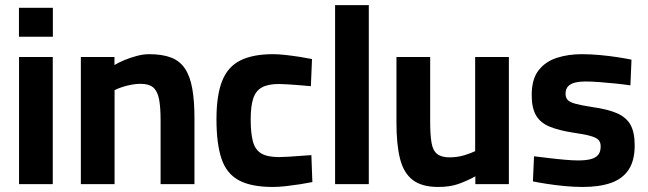

<svg xmlns="http://www.w3.org/2000/svg" viewBox="-20 -727 2559 758"><path d="M55.2 0V-501.9H188.3V0ZM54.8 -582.1V-696.2H188.7V-582.1Z M299.2 0V-501.9H431.9V-470.3Q447.8 -480 470.8 -489.6Q493.8 -499.2 519.6 -506.1Q545.3 -513.1 568.5 -513.1Q621.3 -513.1 655.8 -499.6Q690.3 -486.1 710.4 -456Q730.4 -425.9 739 -377.7Q747.7 -329.5 747.7 -260.4V0H614V-252.8Q614 -304.9 607.8 -336.2Q601.6 -367.6 584.7 -381.9Q567.7 -396.1 534.7 -396.1Q516.5 -396.1 497.1 -392.3Q477.7 -388.6 460.6 -382.7Q443.5 -376.9 432.3 -371.2V0Z M1057.4 11.1Q971.2 11.1 922.6 -15.4Q873.9 -41.9 854.3 -100.9Q834.6 -159.9 834.6 -256.1Q834.6 -351.3 857.1 -407.6Q879.5 -463.8 928.9 -488.4Q978.3 -513.1 1058.1 -513.1Q1079.3 -513.1 1107.2 -510Q1135.1 -506.9 1163.4 -502.5Q1191.7 -498 1211.8 -493.9L1207.3 -386.7Q1188.4 -388.7 1164.3 -390.5Q1140.2 -392.4 1117.7 -393.9Q1095.2 -395.4 1081.2 -395.4Q1037.9 -395.4 1013.6 -381.7Q989.4 -368.1 979.6 -337.8Q969.7 -307.4 969.7 -256.1Q969.7 -201 978.6 -168.2Q987.5 -135.4 1011.5 -121.2Q1035.4 -106.9 1081.2 -106.9Q1095.2 -106.9 1118 -108.2Q1140.8 -109.6 1165.6 -111.6Q1190.4 -113.6 1209.3 -114.6L1213.2 -8.2Q1193.2 -4.1 1165.3 0.3Q1137.4 4.6 1108.8 7.9Q1080.2 11.1 1057.4 11.1Z M1302.9 0V-706.7H1436V0Z M1710.2 11.1Q1645.5 11.1 1609.6 -16.4Q1573.6 -43.9 1559.4 -99.9Q1545.2 -155.8 1545.2 -240.9V-501.9H1678.3V-246.6Q1678.3 -194 1683.7 -163.2Q1689 -132.4 1705.9 -119.1Q1722.7 -105.8 1754.9 -105.8Q1785.5 -105.8 1812.6 -114Q1839.6 -122.2 1855.9 -130.3V-501.9H1989V0H1856.6V-30.8Q1823.1 -12.4 1789.4 -0.6Q1755.7 11.1 1710.2 11.1Z M2280.4 11.1Q2246.7 11.1 2209.4 7.6Q2172.2 4 2139.4 -1.1Q2106.6 -6.1 2083.9 -10.9L2088.3 -110Q2114.1 -107 2146.7 -103Q2179.4 -99 2210.9 -96.3Q2242.4 -93.6 2262.3 -93.6Q2292.3 -93.6 2311.8 -98.6Q2331.4 -103.6 2341.4 -115.5Q2351.4 -127.4 2351.4 -149Q2351.4 -165.6 2342.6 -174.8Q2333.8 -184 2310.3 -190.5Q2286.7 -197.1 2241.9 -203.5Q2185.9 -212.2 2149.5 -227.2Q2113.2 -242.2 2096.1 -271.7Q2079.1 -301.2 2079.1 -351.9Q2079.1 -414.4 2106.2 -449.3Q2133.4 -484.1 2178.3 -498.6Q2223.2 -513.1 2275.9 -513.1Q2311.1 -513.1 2348.2 -509.7Q2385.4 -506.3 2418.3 -501.2Q2451.3 -496.1 2473.1 -491.4L2468.8 -390Q2444.1 -393.7 2410.9 -397.2Q2377.8 -400.7 2345.6 -403Q2313.4 -405.3 2290.6 -405.3Q2267.8 -405.3 2250.1 -400.9Q2232.4 -396.5 2222.6 -386Q2212.8 -375.5 2212.8 -356.5Q2212.8 -342.1 2220.7 -333Q2228.6 -323.9 2251.3 -317.5Q2273.9 -311.2 2317.4 -304.5Q2379 -296 2415.9 -279.9Q2452.8 -263.7 2469.3 -234.1Q2485.7 -204.4 2485.7 -153.1Q2485.7 -92.8 2461.6 -56.8Q2437.6 -20.8 2391.8 -4.8Q2346 11.1 2280.4 11.1Z"/></svg>

Font: Cairo
Style: Regular
Weight: 400
Designer: Mohamed Gaber, Accademia di Belle Arti di Urbino
Foundry: Kief Type Foundry, Accademia di Belle Arti di Urbino
Version: Version 3.120